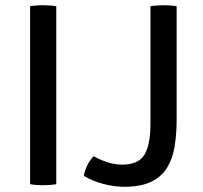

<svg xmlns="http://www.w3.org/2000/svg" viewBox="-20 -707 778 737"><path d="M95.5 -683Q106 -685 120 -686Q134 -687 145 -687Q157.5 -687 171 -686Q184.5 -685 196 -683V0Q184.5 2 171 3Q157.5 4 145 4Q134 4 120 3Q106 2 95.5 0ZM339.5 -107.5Q362.5 -94 391.5 -84.5Q420.5 -75 448.5 -75Q510.5 -75 534 -112.5Q557.5 -150 557.5 -232V-683Q568.5 -685 582.5 -686Q596.5 -687 608.5 -687Q620.5 -687 634 -686Q647.5 -685 658 -683V-247Q658 -193 650.5 -146Q643 -99 621.8 -64Q600.5 -29 560.8 -9.5Q521 10 456.5 10Q418 10 376 -1.2Q334 -12.5 301.5 -32Q305.5 -53 315.2 -72.8Q325 -92.5 339.5 -107.5Z"/></svg>

Font: Signika Negative
Style: Regular
Weight: 400
Designer: Anna Giedry
Foundry: Anna Giedry
Version: Version 2.001